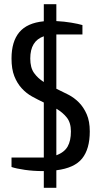

<svg xmlns="http://www.w3.org/2000/svg" viewBox="-20 -810 485 920"><path d="M35.2 -9.8V-55.2H189.9V-318.8Q162.1 -332 134 -347.4Q106 -362.8 84 -387Q62 -411.1 48.6 -445.1Q35.2 -479 35.2 -529.8Q35.2 -610.8 72.5 -655.5Q109.9 -700.2 189.9 -708V-790H250V-709Q288.1 -707 321.5 -701.4Q355 -695.8 375 -689.9V-645H250V-384.8Q277.8 -371.6 306.9 -356.7Q335.9 -341.8 358.4 -318.8Q380.9 -295.9 395.5 -262.5Q410.2 -229 410.2 -180.2Q410.2 -96.2 373.5 -50.5Q336.9 -4.9 250 5.9V89.8H189.9V9.8H185.1Q140.1 9.8 99.1 3.9Q58.1 -2 35.2 -9.8ZM125 -529.8Q125 -485.8 143.1 -460.4Q161.1 -435.1 189.9 -417V-636.2Q125 -613.8 125 -529.8ZM250 -65.9Q288.1 -80.1 304 -107.7Q319.8 -135.3 319.8 -180.2Q319.8 -222.2 299.8 -247.1Q279.8 -272 250 -289.1Z"/></svg>

Font: 
Style: .
Weight: 400
Designer: Jovanny Lemonad
Foundry: Jovanny Lemonad
Version: Version 1.002